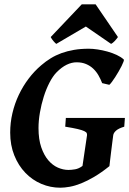

<svg xmlns="http://www.w3.org/2000/svg" viewBox="-20 -856 600 891"><path d="M556.6 -268.1Q530.3 -260.3 518.6 -249.8Q506.8 -239.3 505.4 -228Q503.4 -214.8 501 -194.3Q498.5 -173.8 495.8 -152.6Q493.2 -131.3 491 -112.8Q488.8 -94.2 487.8 -85Q450.7 -55.2 418 -35.9Q385.3 -16.6 356.7 -5.1Q328.1 6.3 303.7 10.7Q279.3 15.1 259.8 15.1Q213.9 15.1 171.9 -2.7Q129.9 -20.5 97.7 -54Q65.4 -87.4 46.4 -134.8Q27.3 -182.1 27.3 -240.7Q27.3 -287.1 37.8 -331.5Q48.3 -376 67.4 -416Q86.4 -456.1 112.8 -491Q139.2 -525.9 171.4 -553.2Q192.4 -571.3 215.3 -585.4Q238.3 -599.6 265.1 -609.4Q292 -619.1 323.2 -624.5Q354.5 -629.9 392.1 -629.9Q410.2 -629.9 433.1 -626.5Q456.1 -623 478.8 -616.7Q501.5 -610.4 521.5 -601.1Q541.5 -591.8 554.2 -580.1Q556.2 -578.1 553.2 -569.8Q550.3 -561.5 544.4 -549.8Q538.6 -538.1 530.5 -524.2Q522.5 -510.3 514.4 -497.8Q506.3 -485.4 499 -475.6Q491.7 -465.8 487.3 -462.4L454.1 -470.2Q446.8 -489.3 436.8 -506.6Q426.8 -523.9 412.6 -537.4Q398.4 -550.8 379.4 -558.8Q360.4 -566.9 335.4 -566.9Q313 -566.9 289.6 -555.7Q266.1 -544.4 242.2 -520Q225.1 -502.4 209.7 -472.7Q194.3 -442.9 183.1 -407.5Q171.9 -372.1 165.3 -334Q158.7 -295.9 158.7 -261.7Q158.7 -209.5 171.4 -172.6Q184.1 -135.7 204.1 -112.3Q224.1 -88.9 248.8 -78.1Q273.4 -67.4 297.9 -67.4Q311 -67.4 328.4 -70.3Q345.7 -73.2 362.8 -85.9L383.8 -228Q384.3 -232.9 382.6 -237.8Q380.9 -242.7 370.8 -247.6Q360.8 -252.4 340.1 -257.3Q319.3 -262.2 282.7 -268.1L285.6 -308.6H559.6ZM527.3 -684.1Q520.5 -674.3 512 -665.3Q503.4 -656.2 495.6 -652.3L378.4 -732.9L241.2 -652.3Q236.8 -655.3 228.5 -664.8Q220.2 -674.3 215.3 -684.1L359.4 -835.9H423.8Z"/></svg>

Font: Gentium Book Basic
Style: Bold Italic
Weight: 700
Italic angle: -8°
Designer: J. Victor Gaultney and Annie Olsen
Foundry: SIL International
Version: Version 1.102; 2013; Maintenance release